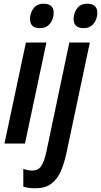

<svg xmlns="http://www.w3.org/2000/svg" viewBox="-20 -770 542 1030"><path d="M195 -619Q141 -619 141 -668Q141 -700 159.5 -725Q178 -750 214 -750Q239 -750 253.5 -738.5Q268 -727 268 -702Q268 -667 248 -643Q228 -619 195 -619ZM4 0 119 -542H229L114 0ZM429 -619Q375 -619 375 -668Q375 -700 393.5 -725Q412 -750 448 -750Q473 -750 487.5 -738.5Q502 -727 502 -702Q502 -667 482 -643Q462 -619 429 -619ZM169 240Q152 240 135.5 238Q119 236 105 231V136Q116 140 129 142.5Q142 145 153 145Q184 145 200.5 122Q217 99 229 43L352 -542H462L336 53Q324 109 305 151Q286 193 254 216.5Q222 240 169 240Z"/></svg>

Font: Noto Sans Condensed SemiBold
Style: Italic
Weight: 600
Width: 3
Italic angle: -12°
Designer: Monotype Design Team
Foundry: Monotype Imaging Inc.
Version: Version 2.013; ttfautohint (v1.8.4.7-5d5b)